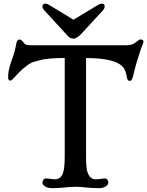

<svg xmlns="http://www.w3.org/2000/svg" viewBox="-20 -1006 793 1034"><path d="M23.9 0ZM35.6 -571.8Q23.9 -571.8 23.9 -588.9Q23.9 -606 26.1 -620.1Q28.3 -634.3 31.7 -647Q35.2 -659.7 39.6 -671.9L48.8 -697.3Q60.5 -730.5 64.9 -756.8Q69.3 -783.2 74.2 -788.3Q79.1 -793.5 85 -793.5Q94.7 -793.5 110.4 -772.9Q118.2 -763.7 133.5 -762.9Q148.9 -762.2 163.1 -762.2H657.2Q688 -762.2 703.6 -772.9Q719.2 -783.7 725.1 -788.6Q731 -793.5 734.9 -793.5Q738.8 -793.5 741.9 -793Q745.1 -792.5 748 -790.5Q756.3 -785.6 749.3 -768.8Q742.2 -752 733.4 -725.8Q724.6 -699.7 717.3 -674.8Q704.1 -629.4 698.7 -604.5Q691.9 -570.3 679.7 -570.3Q667 -570.3 664.3 -585.7Q661.6 -601.1 658.2 -613Q654.8 -625 649.4 -634.8Q616.2 -693.4 443.4 -693.4V-164.1Q443.4 -99.6 451.4 -78.1Q459.5 -56.6 470.2 -48.6Q481 -40.5 493.4 -40.5Q505.9 -40.5 511.7 -41Q525.9 -43 532.2 -43.9Q538.6 -44.9 546.1 -44.9Q553.7 -44.9 558.6 -37.4Q563.5 -29.8 563.5 -24.2Q563.5 -18.6 560.5 -13.2Q557.6 -7.8 551.3 -3.4Q535.6 7.3 513.4 7.3Q491.2 7.3 474.9 6.1Q458.5 4.9 444.3 3.9L416 1Q402.3 0 386.2 0Q370.1 0 356.4 1L328.1 3.9Q285.6 7.3 265.9 7.3Q246.1 7.3 236.6 4.2Q227.1 1 220.7 -3.4Q208.5 -12.2 208.5 -21Q208.5 -29.8 213.4 -37.4Q218.3 -44.9 226.1 -44.9Q233.9 -44.9 239 -44.2Q244.1 -43.5 249 -43Q264.6 -40.5 277.8 -40.5Q291 -40.5 301.8 -48.3Q312.5 -56.2 318.4 -71.8Q328.6 -99.1 328.6 -164.1V-693.8Q231.9 -693.8 189.5 -680.2Q183.1 -678.2 165 -673.8Q147 -669.4 124 -652.1Q101.1 -634.8 83.5 -616.9Q65.9 -599.1 54 -585.4Q42 -571.8 35.6 -571.8ZM429.7 -836.4Q396 -797.9 377.4 -797.9Q358.9 -797.9 346.2 -811Q333.5 -824.2 323.2 -836.4L217.3 -951.7Q208.5 -962.4 208.5 -969.7Q208.5 -986.3 224.1 -986.3Q234.4 -986.3 251 -975.6L375.5 -899.9L501.5 -975.6Q518.1 -986.3 527.8 -986.3Q543.9 -986.3 543.9 -971.7Q542.5 -959 535.6 -951.7Z"/></svg>

Font: Stoke
Style: Regular
Weight: 400
Designer: Nicole Fally
Foundry: Nicole Fally
Version: Version 1.002